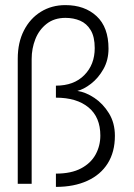

<svg xmlns="http://www.w3.org/2000/svg" viewBox="-20 -720 524 752"><path d="M199 -40Q259 -40 297.5 -60.5Q336 -81 354.5 -115Q373 -149 373 -189Q373 -261 326.8 -299.2Q280.5 -337.5 199 -337.5V-384.5Q269.5 -384.5 310.2 -425.8Q351 -467 351 -531.5Q351 -576 335.2 -602Q319.5 -628 293.8 -639Q268 -650 236.5 -650Q192.5 -650 162.8 -626.8Q133 -603.5 118.5 -566.8Q104 -530 104 -489V0H49.5V-490Q49.5 -553.5 73.8 -600.8Q98 -648 140.2 -674Q182.5 -700 236 -700Q311.5 -700 358.2 -656.8Q405 -613.5 405 -529.5Q405 -484.5 385 -449.2Q365 -414 336.5 -392Q308 -370 283 -364Q316 -359 349.8 -336.5Q383.5 -314 406.8 -276.2Q430 -238.5 430 -188Q430 -125 402 -80.2Q374 -35.5 322 -11.8Q270 12 199 12Z"/></svg>

Font: League Spartan Thin Light
Style: Regular
Weight: 300
Version: Version 2.002